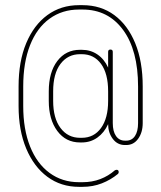

<svg xmlns="http://www.w3.org/2000/svg" viewBox="-20 -656 625 744"><path d="M169 -302Q169 -376 202 -419.5Q235 -463 290 -463H297Q331 -463 357.5 -445Q384 -427 399 -394V-455Q399 -464 408 -464Q417 -464 417 -455V-179Q417 -147 429.5 -129Q442 -111 464 -111H469Q491 -111 503 -129Q515 -147 515 -179V-321Q515 -461 457 -540Q399 -619 300 -619H286Q221 -619 172 -583.5Q123 -548 96.5 -481Q70 -414 70 -321V-245Q70 -155 96.5 -88.5Q123 -22 172 14Q221 50 286 50H300Q337 50 368.5 38Q400 26 425 4Q429 2 432 2Q440 2 440 11Q440 15 437 18Q409 41 374.5 54.5Q340 68 300 68H286Q216 68 163.5 29Q111 -10 81.5 -80.5Q52 -151 52 -245V-321Q52 -418 81.5 -488.5Q111 -559 163.5 -597.5Q216 -636 286 -636H300Q371 -636 423 -597.5Q475 -559 504 -488.5Q533 -418 533 -321V-179Q533 -143 515.5 -118.5Q498 -94 469 -94H464Q435 -94 417 -118Q399 -142 399 -175Q384 -142 357.5 -123Q331 -104 297 -104H290Q235 -104 202 -148.5Q169 -193 169 -265ZM186 -302V-265Q186 -198 214.5 -160Q243 -122 290 -122H297Q344 -122 371.5 -160Q399 -198 399 -265V-302Q399 -371 371.5 -408.5Q344 -446 297 -446H290Q243 -446 214.5 -408.5Q186 -371 186 -302Z"/></svg>

Font: Libertine Sup Thin
Style: Regular
Weight: 100
Designer: Bastien Sozeau
Foundry: NBR — Bastien Sozeau
Version: Version 2.003; ttfautohint (v1.8.4.7-5d5b);gftools[0.9.33]